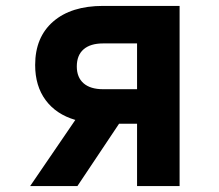

<svg xmlns="http://www.w3.org/2000/svg" viewBox="-20 -630 740 650"><path d="M82 0 235 -224Q170 -243 134.5 -291Q99 -339 99 -410Q99 -504 160 -557Q221 -610 329 -610H588V0H444V-211H383L242 0ZM329 -328H444V-483H329Q286 -483 263 -463Q240 -443 240 -405Q240 -368 263 -348Q286 -328 329 -328Z"/></svg>

Font: Martian Mono SemiBold
Style: Regular
Weight: 600
Monospace: yes
Designer: Roman Shamin
Foundry: Evil Martians
Version: Version 1.000; ttfautohint (v1.8.4.7-5d5b)